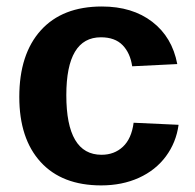

<svg xmlns="http://www.w3.org/2000/svg" viewBox="-20 -558 596 588"><path d="M290 9.8Q169.9 9.8 104.5 -61.8Q39.1 -133.3 39.1 -261.2Q39.1 -392.1 105 -465.1Q170.9 -538.1 292 -538.1Q385.3 -538.1 446.3 -491.2Q507.3 -444.3 522.9 -361.8L384.8 -355Q378.9 -395.5 355.5 -419.7Q332 -443.8 289.1 -443.8Q183.1 -443.8 183.1 -266.6Q183.1 -84 291 -84Q330.1 -84 356.4 -108.6Q382.8 -133.3 389.2 -182.1L526.9 -175.8Q519.5 -121.6 488 -79.1Q456.5 -36.6 405.3 -13.4Q354 9.8 290 9.8Z"/></svg>

Font: TypoPRO Liberation Sans
Style: Bold
Weight: 700
Designer: Steve Matteson
Foundry: Ascender Corporation
Version: Version 2.00.1